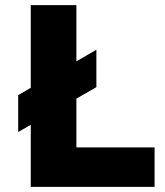

<svg xmlns="http://www.w3.org/2000/svg" viewBox="-20 -729 643 749"><path d="M51 -358 356 -535V-389L51 -214ZM100 0V-709H278V0ZM242 0V-154H583V0Z"/></svg>

Font: Outfit Thin ExtraBold
Style: Regular
Weight: 800
Version: Version 1.100;gftools[0.9.27]